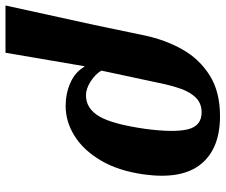

<svg xmlns="http://www.w3.org/2000/svg" viewBox="-147 -509 821 699"><g transform="rotate(90 263.5 -159.5)"><path d="M43 -275Q59 -351 94 -413Q129 -475 188.5 -512.5Q248 -550 337 -550Q455 -550 511.5 -480.5Q568 -411 549 -273Q536 -180 498.5 -116.5Q461 -53 409 -20.5Q357 12 300 12Q255 12 216 -5Q177 -22 157 -56H155L106 231H-66L5 -93ZM261 -62Q309 -62 337.5 -110Q366 -158 383 -277Q397 -381 385 -432Q373 -483 323 -483Q291 -483 270.5 -463Q250 -443 237.5 -408Q225 -373 216 -328L171 -118Q184 -96 210.5 -79Q237 -62 261 -62Z"/></g></svg>

Font: Noto Serif SemiCondensed ExtraBold
Style: Italic
Weight: 800
Width: 4
Italic angle: -12°
Designer: Monotype Design Team
Foundry: Monotype Imaging Inc.
Version: Version 2.014; ttfautohint (v1.8.4.7-5d5b)